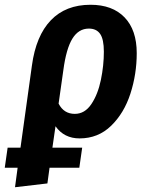

<svg xmlns="http://www.w3.org/2000/svg" viewBox="-81 -565 627 806"><path d="M152 -35 139 55H264L252 139H127L118 205L-18 221L-7 139H-61L-49 55H5L53 -290Q70 -415 132.5 -480Q195 -545 299 -545Q391 -545 442 -492Q493 -439 493 -342Q493 -254 466.5 -172Q440 -90 385.5 -37Q331 16 253 16Q188 16 152 -35ZM185 -271 165 -130Q187 -87 233 -87Q275 -87 302.5 -128Q330 -169 342.5 -229.5Q355 -290 355 -348Q355 -400 339.5 -422.5Q324 -445 292 -445Q249 -445 223 -403Q197 -361 185 -271Z"/></svg>

Font: Fira Sans Condensed SemiBold
Style: Italic
Weight: 600
Width: 3
Italic angle: -8°
Designer: bBox Type GmbH & Carrois Corporate GbR & Edenspiekermann AG
Foundry: bBox Type GmbH & Carrois Corporate GbR & Edenspiekermann AG
Version: Version 4.301